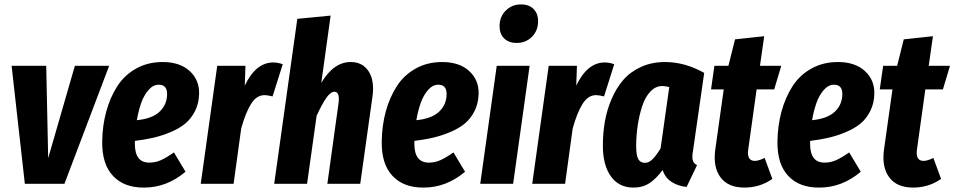

<svg xmlns="http://www.w3.org/2000/svg" viewBox="-20 -827 4295 864"><path d="M471.2 -530.8 270 0H91.8L32.2 -530.8H188L196.8 -115.2L316.9 -530.8Z M711.9 -547.9Q789.1 -547.9 833.3 -507.6Q877.4 -467.3 876 -404.8Q875 -361.8 857.7 -327.4Q840.3 -293 813.7 -271Q787.1 -249 748 -232.7Q709 -216.3 671.1 -207.5Q633.3 -198.7 586.9 -192.9V-179.2Q586.9 -95.2 651.9 -95.2Q679.2 -95.2 703.9 -106.2Q728.5 -117.2 762.7 -141.1L814.9 -54.2Q730.5 17.1 628.9 17.1Q539.1 18.1 488.8 -35.2Q438.5 -88.4 439.9 -189.9Q440.9 -261.7 458 -324.7Q475.1 -387.7 507.3 -438.2Q539.6 -488.8 592.3 -518.3Q645 -547.9 711.9 -547.9ZM595.7 -286.1Q665.5 -293 698.7 -325Q731.9 -356.9 731.9 -403.8Q731.9 -445.8 694.8 -445.8Q668.9 -445.8 648.2 -421.9Q627.4 -397.9 615.5 -364Q603.5 -330.1 595.7 -286.1Z M1209.5 -545.9Q1230 -545.9 1252.4 -538.1L1206.5 -393.1Q1184.1 -398.9 1170.4 -398.9Q1134.8 -398.9 1110.1 -359.9Q1085.4 -320.8 1065.4 -249L1031.2 0H883.3L957.5 -530.8H1084.5L1081.5 -441.9Q1131.3 -545.9 1209.5 -545.9Z M1558.1 -547.9Q1612.3 -547.9 1639.4 -505.1Q1666.5 -462.4 1655.8 -390.1L1601.1 0H1453.1L1503.9 -366.2Q1509.3 -414.1 1484.9 -414.1Q1467.8 -414.1 1448.7 -387Q1429.7 -359.9 1404.8 -306.2L1361.8 0H1213.9L1317.9 -742.2L1467.8 -756.8L1425.8 -454.1Q1481.4 -547.9 1558.1 -547.9Z M1969.7 -547.9Q2046.9 -547.9 2091.1 -507.6Q2135.3 -467.3 2133.8 -404.8Q2132.8 -361.8 2115.5 -327.4Q2098.1 -293 2071.5 -271Q2044.9 -249 2005.9 -232.7Q1966.8 -216.3 1929 -207.5Q1891.1 -198.7 1844.7 -192.9V-179.2Q1844.7 -95.2 1909.7 -95.2Q1937 -95.2 1961.7 -106.2Q1986.3 -117.2 2020.5 -141.1L2072.8 -54.2Q1988.3 17.1 1886.7 17.1Q1796.9 18.1 1746.6 -35.2Q1696.3 -88.4 1697.8 -189.9Q1698.7 -261.7 1715.8 -324.7Q1732.9 -387.7 1765.1 -438.2Q1797.4 -488.8 1850.1 -518.3Q1902.8 -547.9 1969.7 -547.9ZM1853.5 -286.1Q1923.3 -293 1956.5 -325Q1989.7 -356.9 1989.7 -403.8Q1989.7 -445.8 1952.6 -445.8Q1926.8 -445.8 1906 -421.9Q1885.3 -397.9 1873.3 -364Q1861.3 -330.1 1853.5 -286.1Z M2305.2 -633.8Q2269 -633.8 2248.5 -654.3Q2228 -674.8 2228 -709Q2228 -751.5 2255.9 -779.3Q2283.7 -807.1 2324.2 -807.1Q2360.8 -807.1 2381.1 -786.4Q2401.4 -765.6 2401.4 -731.9Q2401.4 -689 2373.8 -661.4Q2346.2 -633.8 2305.2 -633.8ZM2363.3 -530.8 2289.1 0H2141.1L2215.3 -530.8Z M2701.2 -545.9Q2721.7 -545.9 2744.1 -538.1L2698.2 -393.1Q2675.8 -398.9 2662.1 -398.9Q2626.5 -398.9 2601.8 -359.9Q2577.1 -320.8 2557.1 -249L2522.9 0H2375L2449.2 -530.8H2576.2L2573.2 -441.9Q2623 -545.9 2701.2 -545.9Z M2972.7 -547.9Q3061.5 -547.9 3148.9 -499L3098.6 -148.9Q3093.8 -124 3096.9 -107.9Q3100.1 -91.8 3116.7 -84L3069.8 14.2Q3030.3 10.3 3001.5 -8.8Q2972.7 -27.8 2961.9 -62Q2933.1 -22.9 2902.6 -2.9Q2872.1 17.1 2830.6 17.1Q2765.1 17.1 2729 -33.4Q2692.9 -84 2692.9 -170.9Q2692.9 -227.5 2701.9 -279.8Q2710.9 -332 2732.2 -381.6Q2753.4 -431.2 2784.9 -467.5Q2816.4 -503.9 2864.7 -525.9Q2913.1 -547.9 2972.7 -547.9ZM2960 -439.9Q2930.7 -439.9 2907.2 -415.5Q2883.8 -391.1 2870.4 -350.8Q2856.9 -310.5 2849.9 -263.9Q2842.8 -217.3 2842.8 -168Q2842.8 -127.9 2852.3 -111.1Q2861.8 -94.2 2881.8 -94.2Q2900.4 -94.2 2917 -111.1Q2933.6 -127.9 2952.6 -159.2L2991.7 -435.1Q2975.6 -439.9 2960 -439.9Z M3384.8 -424.8 3346.7 -151.9Q3340.8 -103 3377 -103Q3393.6 -103 3420.9 -116.2L3455.6 -22Q3400.4 17.1 3329.6 17.1Q3256.8 17.1 3222.4 -28.8Q3188 -74.7 3198.7 -153.8L3236.8 -424.8H3179.7L3194.8 -530.8H3257.8L3287.6 -649.9L3418.9 -664.1L3399.9 -530.8H3495.6L3463.9 -424.8Z M3750.5 -547.9Q3827.6 -547.9 3871.8 -507.6Q3916 -467.3 3914.6 -404.8Q3913.6 -361.8 3896.2 -327.4Q3878.9 -293 3852.3 -271Q3825.7 -249 3786.6 -232.7Q3747.6 -216.3 3709.7 -207.5Q3671.9 -198.7 3625.5 -192.9V-179.2Q3625.5 -95.2 3690.4 -95.2Q3717.8 -95.2 3742.4 -106.2Q3767.1 -117.2 3801.3 -141.1L3853.5 -54.2Q3769 17.1 3667.5 17.1Q3577.6 18.1 3527.3 -35.2Q3477.1 -88.4 3478.5 -189.9Q3479.5 -261.7 3496.6 -324.7Q3513.7 -387.7 3545.9 -438.2Q3578.1 -488.8 3630.9 -518.3Q3683.6 -547.9 3750.5 -547.9ZM3634.3 -286.1Q3704.1 -293 3737.3 -325Q3770.5 -356.9 3770.5 -403.8Q3770.5 -445.8 3733.4 -445.8Q3707.5 -445.8 3686.8 -421.9Q3666 -397.9 3654.1 -364Q3642.1 -330.1 3634.3 -286.1Z M4144 -424.8 4106 -151.9Q4100.1 -103 4136.2 -103Q4152.8 -103 4180.2 -116.2L4214.8 -22Q4159.7 17.1 4088.9 17.1Q4016.1 17.1 3981.7 -28.8Q3947.3 -74.7 3958 -153.8L3996.1 -424.8H3939L3954.1 -530.8H4017.1L4046.9 -649.9L4178.2 -664.1L4159.2 -530.8H4254.9L4223.1 -424.8Z"/></svg>

Font: Fira Sans Compressed
Style: Bold Italic
Weight: 700
Width: 3
Italic angle: -8°
Designer: Carrois Corporate & Edenspiekermann AG
Foundry: Carrois Corporate GbR & Edenspiekermann AG
Version: Version 4.203;PS 004.203;hotconv 1.0.88;makeotf.lib2.5.64775